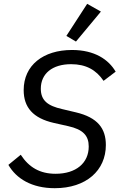

<svg xmlns="http://www.w3.org/2000/svg" viewBox="-20 -971 640 1003"><path d="M266 12.1C430.4 12.1 533 -80.6 533 -213.4C533 -299.4 490.8 -357.2 376.1 -384.2L304 -401.3C230.8 -418 193.2 -445 193.2 -507.5C193.2 -586.3 253.2 -635.7 351.6 -635.7C429.3 -635.7 482.6 -605.5 521 -548.7L584.2 -596.6C547.6 -659.4 475.1 -709.9 356.2 -709.9C205.6 -709.9 103.7 -630 103.7 -500.4C103.7 -410.5 152 -353.7 261.4 -328.8L335.9 -312.1C414.8 -294.7 443.5 -261.7 443.5 -205.6C443.5 -119 376.8 -63.2 270.6 -63.2C188.6 -63.2 131.4 -96.6 88.4 -162.6L23.8 -109.7C65 -38 145.6 12.1 266 12.1ZM326.7 -783.4 376.8 -753.9 507.1 -910.5 435.4 -951Z"/></svg>

Font: Margiela Mono Italic Text It
Style: Regular
Weight: 400
Designer: Mike Abbink, Paul van der Laan, Pieter van Rosmalen
Foundry: Bold Monday
Version: Version 2.003 2021